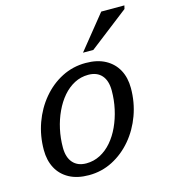

<svg xmlns="http://www.w3.org/2000/svg" viewBox="-108 -801 793 897"><g transform="rotate(-15 288.0 -352.0)"><path d="M331.5 -500.5Q388 -500.5 426.8 -479.2Q465.5 -458 485.8 -420.5Q506 -383 506 -333Q506 -264 483.5 -202.2Q461 -140.5 420.8 -92.8Q380.5 -45 327.2 -17.5Q274 10 212 10Q156 10 117 -11.2Q78 -32.5 58 -70.2Q38 -108 38 -158Q38 -226.5 60.2 -288.2Q82.5 -350 122.8 -398Q163 -446 216.2 -473.2Q269.5 -500.5 331.5 -500.5ZM214.5 -46.5Q250.5 -46.5 281.8 -62.8Q313 -79 337.8 -107.8Q362.5 -136.5 380 -174.5Q397.5 -212.5 407 -256Q416.5 -299.5 416.5 -344.5Q416.5 -392.5 393.8 -418.2Q371 -444 329 -444Q293 -444 262 -427.8Q231 -411.5 206.2 -382.8Q181.5 -354 163.8 -316Q146 -278 136.5 -234.8Q127 -191.5 127 -146Q127 -98.5 150 -72.5Q173 -46.5 214.5 -46.5ZM332.5 -550 464.5 -713.5H576.5L572.5 -697L382.5 -550Z"/></g></svg>

Font: Newsreader 9pt
Style: Italic
Weight: 400
Italic angle: -17°
Designer: Hugues Gentile
Foundry: Production Type
Version: Version 1.003